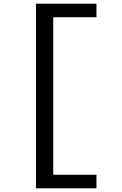

<svg xmlns="http://www.w3.org/2000/svg" viewBox="-20 -821 660 1041"><path d="M175 200H503V126.5H268.5V-727.5H503V-801H175Z"/></svg>

Font: FontWithASyntaxHighlighterNightOwl
Style: Regular
Weight: 400
Designer: Riley Cran & the Lettermatic Team
Foundry: Lettermatic
Version: Version 1.000 (FontWithASyntaxHighlighterNightOwl)